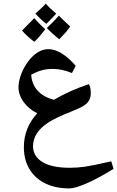

<svg xmlns="http://www.w3.org/2000/svg" viewBox="-20 -749 653 1070"><path d="M367 301Q289 301 232 273Q175 245 144 193Q113 141 113 71Q113 -37 188 -118Q156 -133 131.5 -157.5Q107 -182 95 -209Q83 -236 83 -261Q83 -291 94.5 -325.5Q106 -360 126.5 -391.5Q147 -423 172 -444Q209 -475 250 -475Q285 -475 323 -452Q361 -429 402 -382L381 -342Q351 -354 325 -359.5Q299 -365 276 -365Q241 -365 213.5 -357.5Q186 -350 154 -333Q157 -279 190.5 -243Q224 -207 281 -193Q325 -219 373 -240.5Q421 -262 475 -280Q486 -264 486 -229Q486 -208 477.5 -191.5Q469 -175 450 -162Q442 -156 424 -147.5Q406 -139 379 -128Q292 -94 249 -66Q206 -38 185 -5Q175 11 169.5 29Q164 47 164 65Q164 122 216.5 154Q269 186 369 186Q389 186 410 184.5Q431 183 453 180Q474 177 511 169.5Q548 162 600 150L613 192Q527 245 462.5 273Q398 301 367 301ZM171 -516Q149 -533 132 -548.5Q115 -564 103 -579Q120 -596 137 -613.5Q154 -631 171 -648Q179 -638 194.5 -622Q210 -606 232 -586Q217 -566 202 -548Q187 -530 171 -516ZM310 -530Q289 -547 272 -562.5Q255 -578 241 -593Q256 -607 273 -624Q290 -641 308 -662Q314 -655 330 -640Q346 -625 371 -601Q358 -582 342.5 -564.5Q327 -547 310 -530ZM238 -616Q217 -633 202 -647.5Q187 -662 177 -673Q198 -692 212.5 -705.5Q227 -719 235 -729Q246 -716 260.5 -702Q275 -688 293 -673Q272 -650 258 -635.5Q244 -621 238 -616Z"/></svg>

Font: Noto Naskh Arabic
Style: Bold
Weight: 700
Designer: Monotype Design Team, David Williams, Mohamad Dakak and Nizar Qandah
Foundry: Monotype Imaging Inc.
Version: Version 2.016